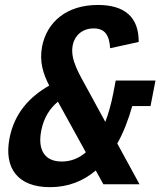

<svg xmlns="http://www.w3.org/2000/svg" viewBox="-20 -762 663 794"><path d="M448.5 -376.5C440 -333 429 -293 415.5 -258L346 -385.5C308 -455.5 269.5 -515 280.5 -573.5C288.5 -616 321 -644.5 367.5 -644.5C413 -644.5 432 -617.5 435.5 -562.5L553.5 -588.5C554.5 -692 494.5 -741.5 385 -741.5C255.5 -741.5 174 -671.5 154 -569.5C142 -506 159 -456 183.5 -408C102.5 -362 39.5 -294 19.5 -191C-5 -65.5 54.5 12 186.5 12C262.5 12 325 -13.5 376 -57L407.5 0H557L465 -168.5C491 -214.5 511 -267.5 527 -323.5H602.5L623 -429H458.5ZM150.5 -221.5C161 -275.5 186 -313.5 219.5 -341.5L335 -132C306.5 -107.5 273 -94 235.5 -94C165 -94 135 -141.5 150.5 -221.5Z"/></svg>

Font: Monaspace Neon SemiBold
Style: Italic
Weight: 600
Italic angle: -11°
Designer: Riley Cran & the Lettermatic Team
Foundry: Lettermatic
Version: Version 1.200 (Monaspace Neon)